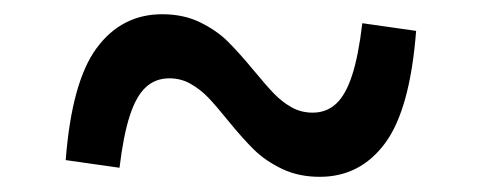

<svg xmlns="http://www.w3.org/2000/svg" viewBox="-20 -458 660 263"><path d="M291.8 -293.5Q275.8 -313.3 265.2 -324.4Q254.5 -335.5 241.2 -343.1Q228 -350.7 212 -350.7Q192.7 -350.7 179.5 -338.3Q166.3 -326 157.7 -299.2Q149 -272.5 143.7 -228.2L70 -238.7Q78.3 -346.2 112.5 -392.3Q146.7 -438.5 202.2 -438.5Q231.3 -438.5 253.9 -427.5Q276.5 -416.5 292 -401.2Q307.5 -385.8 328.2 -360.8Q344.5 -341 355.2 -329.9Q365.8 -318.8 379.1 -311.2Q392.3 -303.7 408.3 -303.7Q427.3 -303.7 440.5 -316Q453.7 -328.3 462.3 -354.9Q471 -381.5 476.3 -426.2L550 -415.7Q541.7 -308.2 507.6 -262Q473.5 -215.8 418 -215.8Q388.8 -215.8 366.1 -226.8Q343.3 -237.8 327.8 -253.1Q312.3 -268.3 291.8 -293.5Z"/></svg>

Font: Monaspace Radon Var
Style: Regular
Weight: 400
Designer: Riley Cran and the Lettermatic Team
Version: Version 1.000 (Monaspace Radon Var)